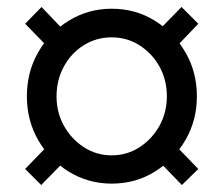

<svg xmlns="http://www.w3.org/2000/svg" viewBox="-20 -523 640 550"><path d="M300 3Q233 3 177.5 -31Q122 -65 89.5 -121.5Q57 -178 57 -247Q57 -317 89.5 -373.5Q122 -430 177.5 -464Q233 -498 300 -498Q368 -498 423 -464Q478 -430 511 -373.5Q544 -317 544 -247Q544 -178 511 -121.5Q478 -65 423 -31Q368 3 300 3ZM98 7 52 -39 144 -134 188 -85ZM501 7 411 -86 456 -134 548 -39ZM300 -78Q344 -78 380 -101.5Q416 -125 437 -163Q458 -201 458 -247Q458 -294 437 -332Q416 -370 380 -393Q344 -416 300 -416Q256 -416 220 -393.5Q184 -371 163 -332.5Q142 -294 142 -247Q142 -201 163 -163Q184 -125 220 -101.5Q256 -78 300 -78ZM132 -373 52 -455 99 -503 179 -419ZM467 -370 418 -419 500 -503 548 -455Z"/></svg>

Font: Muli SemiBold
Style: Italic
Weight: 600
Italic angle: -4.541°
Designer: Vernon Adams
Foundry: Vernon Adams
Version: Version 2.100; ttfautohint (v1.8.1.43-b0c9)